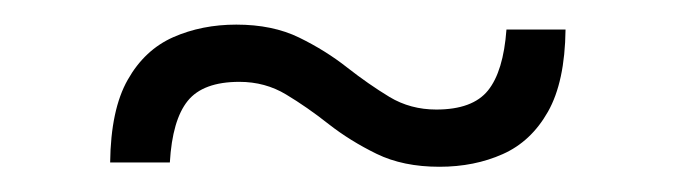

<svg xmlns="http://www.w3.org/2000/svg" viewBox="-20 -300 548 156"><path d="M69.5 -168Q70 -211 83.8 -235.2Q97.5 -259.5 120.8 -269.8Q144 -280 172 -280Q201.5 -280 223 -269.5Q244.5 -259 262 -245.2Q279.5 -231.5 296.5 -221.2Q313.5 -211 334.5 -211Q364 -211 376.5 -226.5Q389 -242 391.5 -276H439.5Q439 -233.5 425.2 -209.2Q411.5 -185 388.5 -174.8Q365.5 -164.5 337 -164.5Q307.5 -164.5 286 -175Q264.5 -185.5 247 -199.2Q229.5 -213 212.5 -223.2Q195.5 -233.5 174.5 -233.5Q145 -233.5 132.5 -218Q120 -202.5 118 -168Z"/></svg>

Font: Newsreader 24pt Medium
Style: Regular
Weight: 500
Designer: Hugues Gentile
Foundry: Production Type
Version: Version 1.003